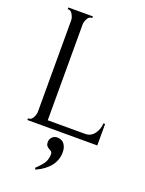

<svg xmlns="http://www.w3.org/2000/svg" viewBox="-166 -738 797 1058"><g transform="rotate(20 232.5 -209.0)"><path d="M233 34Q261 34 275 53Q289 72 289 100Q289 192 180 242L175 233Q212 198 222 177.5Q232 157 232 132Q232 118 216 111Q192 100 192 77Q192 58 204 46Q216 34 233 34ZM45 0V-10H50Q64 -10 74 -28Q84 -46 84 -63V-598Q84 -614 74 -632Q64 -650 50 -650H45V-660H189V-650H184Q170 -650 160.5 -632Q151 -614 151 -598V-37H370Q405 -37 425 -66Q445 -95 445 -126H455V0Z"/></g></svg>

Font: Forum
Style: Regular
Weight: 400
Designer: Denis Masharov
Foundry: Denis Masharov
Version: Version 1.000